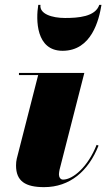

<svg xmlns="http://www.w3.org/2000/svg" viewBox="-20 -760 441 790"><path d="M146.5 -740H137.5C127.5 -679 127.5 -551 237.5 -551C357.5 -551 387.5 -679 397.5 -740H388.5C372.5 -691 301.5 -686 247.5 -686C193.5 -686 141.5 -703 146.5 -740ZM385.5 -161 377.5 -164C342 -73.5 280 -21 239.5 -21C227.5 -21 222.5 -32.5 222.5 -43C222.5 -48 224 -55.5 225 -61.5L327 -460H58V-451H137L49 -107C47 -100 46 -88 46 -79C46 -14.5 84.5 10 161.5 10C267.5 10 344 -56 385.5 -161Z"/></svg>

Font: Bodoni* 24pt Fatface
Style: Italic
Weight: 900
Italic angle: -13°
Version: Version 2.3